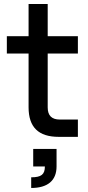

<svg xmlns="http://www.w3.org/2000/svg" viewBox="-20 -680 435 954"><path d="M272 0H367V-86H277C237 -86 217 -106 217 -146V-414H367V-500H217V-660H122V-500H14V-414H122V-147C122 -48 171 0 272 0ZM135 201V254C217 254 261 217 261 147V60H145V147H203C203 187 185 201 135 201Z"/></svg>

Font: Uncut Sans Medium
Style: Regular
Weight: 500
Designer: Kasper Nordkvist
Foundry: UNCUT.wtf
Version: Version 1.304;Glyphs 3.2 (3246)